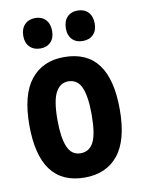

<svg xmlns="http://www.w3.org/2000/svg" viewBox="-82 -756 608 826"><g transform="rotate(-10 222.5 -343.5)"><path d="M25 -250Q25 -383 77 -448Q129 -513 222 -513Q322 -513 371 -447Q420 -381 420 -250Q420 -116 368 -51.5Q316 13 222 13Q25 13 25 -250ZM148 -250Q148 -175 165 -134Q182 -93 222 -93Q260 -93 278.5 -128.5Q297 -164 297 -250Q297 -327 280 -367Q263 -407 222 -407Q187 -407 167.5 -371.5Q148 -336 148 -250ZM66 -632Q66 -664 83.5 -682Q101 -700 130 -700Q158 -700 175 -682Q192 -664 192 -632Q192 -602 175 -584.5Q158 -567 130 -567Q101 -567 83.5 -584.5Q66 -602 66 -632ZM252 -632Q252 -664 269 -682Q286 -700 315 -700Q344 -700 361 -682Q378 -664 378 -632Q378 -602 361 -584.5Q344 -567 315 -567Q286 -567 269 -584.5Q252 -602 252 -632Z"/></g></svg>

Font: PT Sans Narrow
Style: Bold
Weight: 700
Width: 3
Designer: A.Korolkova, O.Umpeleva, V.Yefimov
Foundry: ParaType Ltd
Version: Version 2.003W OFL